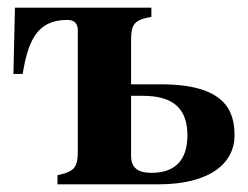

<svg xmlns="http://www.w3.org/2000/svg" viewBox="-20 -481 647 501"><path d="M322 -231H352C432 -231 469 -198 469 -128C469 -60 434 -30 375 -30C341 -30 322 -42 322 -75ZM322 -376C322 -419 331 -429 375 -437V-461H19L15 -288H39C53 -370 74 -429 155 -429C172 -429 183 -422 183 -402V-87C183 -45 175 -33 130 -24V0H393C528 0 592 -55 592 -128C592 -191 568 -261 400 -261H322Z"/></svg>

Font: XITS
Style: Bold
Weight: 700
Designer: MicroPress Inc., with final additions and corrections provided by Coen Hoffman, Elsevier (retired)
Version: Version 1.302